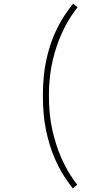

<svg xmlns="http://www.w3.org/2000/svg" viewBox="-20 -819 590 1052"><path d="M378.5 213Q360 190 332.5 148.2Q305 106.5 278 44.2Q251 -18 233 -102.2Q215 -186.5 215 -294Q215 -403.5 233.2 -487.8Q251.5 -572 279 -633.2Q306.5 -694.5 334.2 -735.2Q362 -776 380.5 -799L405 -779Q395 -767.5 369.8 -730.2Q344.5 -693 316.5 -631.8Q288.5 -570.5 268.2 -485.8Q248 -401 248 -294Q248 -189 267.2 -105Q286.5 -21 313.8 40.8Q341 102.5 366.2 140.8Q391.5 179 403 193Z"/></svg>

Font: Trispace SemiCondensed Thin
Style: Regular
Weight: 100
Width: 4
Designer: Tyler Finck
Foundry: Etcetera Type Company
Version: Version 1.210; ttfautohint (v1.8.3)